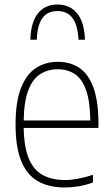

<svg xmlns="http://www.w3.org/2000/svg" viewBox="-20 -822 498 851"><path d="M267 9Q197 9 148.5 -18.5Q100 -46 74.5 -107.2Q49 -168.5 49 -270Q49 -371 73 -432Q97 -493 139.2 -520.5Q181.5 -548 236.5 -548Q291.5 -548 332 -520.8Q372.5 -493.5 394.5 -432.5Q416.5 -371.5 416.5 -270V-255H85Q86.5 -169 108 -118.2Q129.5 -67.5 170.2 -45.8Q211 -24 269 -24Q320.5 -24 392 -47V-13Q357.5 -1 327 4Q296.5 9 267 9ZM236 -515Q193 -515 159.5 -494.2Q126 -473.5 106.2 -424Q86.5 -374.5 85 -288H380.5Q379 -374.5 361 -424Q343 -473.5 311 -494.2Q279 -515 236 -515ZM114.5 -646Q117 -724.5 148.5 -763.2Q180 -802 234.5 -802Q289.5 -802 321.8 -762.8Q354 -723.5 356.5 -646H328Q324.5 -711.5 301.2 -742.2Q278 -773 234.5 -773Q191 -773 168.2 -742.2Q145.5 -711.5 143 -646Z"/></svg>

Font: Encode Sans SemiCondensed SemiCondensed Thin
Style: Regular
Weight: 100
Width: 4
Designer: Multiple Designers
Foundry: Impallari Type
Version: Version 3.000; ttfautohint (v1.8.3) -l 8 -r 50 -G 200 -x 14 